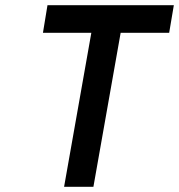

<svg xmlns="http://www.w3.org/2000/svg" viewBox="-20 -720 690 740"><path d="M227 0 332 -593.5H145.5L163 -700H650L632 -593.5H445L340 0Z"/></svg>

Font: Overpass SemiBold
Style: Italic
Weight: 600
Italic angle: -10°
Designer: Delve Withrington, Dave Bailey, Thomas Jockin
Foundry: Delve Fonts LLC
Version: Version 4.000